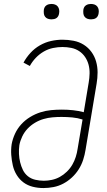

<svg xmlns="http://www.w3.org/2000/svg" viewBox="-20 -944 540 972"><path d="M200 8Q172 8 146 1.5Q120 -5 99.5 -20Q79 -35 65 -57.5Q51 -80 45 -106Q39 -132 37 -159.5Q35 -187 39 -214Q44 -241 56 -267Q68 -293 87.5 -314.5Q107 -336 132.5 -351.5Q158 -367 185 -375.5Q212 -384 239 -386.5Q266 -389 293 -389Q322 -389 350 -386Q378 -383 404 -376L429 -526Q433 -549 433.5 -572Q434 -595 428.5 -616Q423 -637 411 -655Q399 -673 381 -685Q363 -697 341 -701.5Q319 -706 296 -706Q273 -706 248.5 -701Q224 -696 201.5 -683Q179 -670 161 -651Q143 -632 131 -610L99 -627Q113 -653 134 -676Q155 -699 182 -714.5Q209 -730 238.5 -736.5Q268 -743 296 -743Q325 -743 353 -737.5Q381 -732 404 -717.5Q427 -703 443 -681Q459 -659 466.5 -632.5Q474 -606 474 -577.5Q474 -549 469 -520L413 -185Q409 -160 401 -135Q393 -110 378.5 -87Q364 -64 344 -45.5Q324 -27 300.5 -14.5Q277 -2 251 3Q225 8 200 8ZM202 -29Q222 -29 243 -33.5Q264 -38 283 -48.5Q302 -59 318.5 -75Q335 -91 346 -110Q357 -129 363.5 -149.5Q370 -170 373 -191L398 -339Q373 -347 346 -349.5Q319 -352 291 -352Q268 -352 245.5 -350Q223 -348 200.5 -341.5Q178 -335 157 -322.5Q136 -310 119.5 -292.5Q103 -275 92.5 -253Q82 -231 78 -209Q75 -187 76 -165Q77 -143 82 -122.5Q87 -102 96 -83.5Q105 -65 121 -52Q137 -39 158.5 -34Q180 -29 202 -29ZM441 -846Q431 -846 422.5 -849Q414 -852 408.5 -859Q403 -866 402 -875.5Q401 -885 402 -895Q403 -901 406 -907Q409 -913 415 -917Q421 -921 427.5 -922.5Q434 -924 440 -924Q450 -924 458.5 -921Q467 -918 472.5 -911Q478 -904 479.5 -894.5Q481 -885 479 -875Q478 -869 475 -863Q472 -857 466.5 -853Q461 -849 454 -847.5Q447 -846 441 -846ZM241 -846Q231 -846 222.5 -849Q214 -852 208.5 -859Q203 -866 202 -875.5Q201 -885 202 -895Q203 -901 206 -907Q209 -913 215 -917Q221 -921 227.5 -922.5Q234 -924 240 -924Q250 -924 258.5 -921Q267 -918 272.5 -911Q278 -904 279.5 -894.5Q281 -885 279 -875Q278 -869 275 -863Q272 -857 266.5 -853Q261 -849 254 -847.5Q247 -846 241 -846Z"/></svg>

Font: Iosevka Curly Extralight
Style: Italic
Weight: 200
Italic angle: -9°
Monospace: yes
Designer: Belleve Invis
Foundry: Belleve Invis
Version: Version 22.1.2; ttfautohint (v1.8.4)